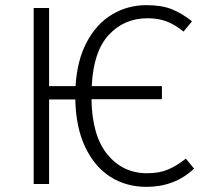

<svg xmlns="http://www.w3.org/2000/svg" viewBox="-20 -716 797 747"><path d="M735 -60Q660 11 550 11Q471 11 409.5 -28Q348 -67 311.5 -144Q275 -221 273 -329H171V0H111V-685H171V-381H274Q280 -482 318 -553Q356 -624 416.5 -660Q477 -696 550 -696Q608 -696 647.5 -680.5Q687 -665 727 -633L694 -593Q660 -621 627.5 -633Q595 -645 554 -645Q463 -645 403 -580Q343 -515 337 -381H610V-330H336Q338 -188 398 -115Q458 -42 552 -42Q600 -42 634 -56.5Q668 -71 703 -99Z"/></svg>

Font: Fira Sans Light
Style: Regular
Weight: 300
Designer: bBox Type GmbH & Carrois Corporate GbR & Edenspiekermann AG
Foundry: bBox Type GmbH & Carrois Corporate GbR & Edenspiekermann AG
Version: Version 4.301